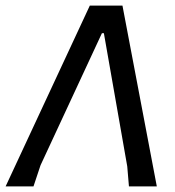

<svg xmlns="http://www.w3.org/2000/svg" viewBox="-36 -662 623 682"><path d="M-16 0 283 -642H399L521 0H422L416 -71L333 -544H326L108 -75L83 0Z"/></svg>

Font: Alegreya Sans SC Medium
Style: Italic
Weight: 500
Italic angle: -7°
Designer: Juan Pablo del Peral
Foundry: Huerta Tipografica
Version: Version 2.007